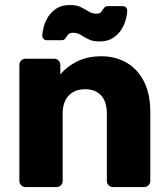

<svg xmlns="http://www.w3.org/2000/svg" viewBox="-20 -758 682 778"><path d="M83.6 0Q73 0 65.8 -7.2Q58.5 -14.5 58.5 -25.1V-494.9Q58.5 -505.5 65.8 -512.8Q73 -520 83.6 -520H199.4Q210 -520 217.2 -512.8Q224.5 -505.5 224.5 -494.9V-456.6Q250.2 -487.9 292.2 -508.9Q334.1 -530 391.2 -530Q448.6 -530 493.2 -503.9Q537.7 -477.9 563.4 -427.7Q589 -377.5 589 -304.1V-25.1Q589 -14.5 581.7 -7.2Q574.5 0 563.9 0H438.1Q427.5 0 420.3 -7.2Q413 -14.5 413 -25.1V-297.9Q413 -344.8 390.3 -370.6Q367.5 -396.4 324.4 -396.4Q282.7 -396.4 258.3 -370.6Q233.9 -344.8 233.9 -297.9V-25.1Q233.9 -14.5 226.6 -7.2Q219.4 0 208.7 0ZM383.4 -590Q356 -590 338.7 -598.8Q321.4 -607.6 307.5 -616.4Q293.6 -625.2 275.9 -625.2Q262.4 -625.2 256.1 -617.9Q249.9 -610.6 245.1 -602.8Q240.2 -595 229.2 -595H169.3Q162.3 -595 156.8 -600.3Q151.4 -605.6 151.4 -612.2Q151.4 -628.1 157.2 -649.6Q163 -671 175.9 -691.2Q188.9 -711.4 210.3 -724.6Q231.8 -737.7 263 -737.7Q290.7 -737.7 308.1 -728.9Q325.4 -720.1 339.6 -711.3Q353.7 -702.5 370.9 -702.5Q384.7 -702.5 390.5 -710.3Q396.2 -718.1 401.4 -725.6Q406.5 -733.1 417.5 -733.1H477.5Q486.1 -733.1 490.7 -727.8Q495.4 -722.5 495.4 -715.2Q495.4 -699.4 489.6 -678.1Q483.7 -656.7 470.6 -636.6Q457.5 -616.4 436.1 -603.2Q414.6 -590 383.4 -590Z"/></svg>

Font: Rubik Light
Style: Regular
Weight: 300
Designer: Hubert and Fischer
Foundry: Hubert and Fischer
Version: Version 2.300;gftools[0.9.30]